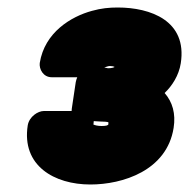

<svg xmlns="http://www.w3.org/2000/svg" viewBox="-20 -774 504 512"><path d="M258 -594C262 -595 268 -598 273 -598C279 -598 282 -597 285 -596V-595C283 -594 278 -592 268 -592ZM221 -282C307 -282 425 -319 443 -433C449 -471 440 -502 419 -526C439 -545 457 -573 462 -605C480 -719 381 -754 294 -754C271 -754 250 -752 225 -745C170 -730 99 -688 86 -606C84 -590 95 -568 118 -568H186C184 -564 183 -559 182 -555L172 -488C172 -488 171 -483 171 -478H97C81 -478 58 -463 54 -440C37 -332 125 -282 221 -282ZM251 -438C241 -438 233 -440 229 -442C229 -442 230 -447 230 -451L246 -450C259 -450 266 -449 269 -448V-443C269 -440 264 -438 251 -438Z"/></svg>

Font: Asimov Print
Style: EIt
Weight: 500
Designer: Google
Version: Version 2.000980; 2014